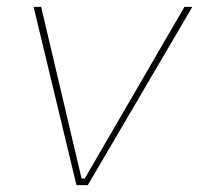

<svg xmlns="http://www.w3.org/2000/svg" viewBox="-20 -540 581 560"><path d="M203 0H236L541 -520H518L227 -19H218L100 -520H78Z"/></svg>

Font: Fixel Text 20240404 Thin
Style: Italic
Weight: 100
Width: 4
Italic angle: -10°
Designer: AlfaBravo + MacPaw
Foundry: Kyrylo Tkachov, Marchela Mozhyna, Serhii Makarenko, Maria Weinstein, Zakhar Kryvoshyya
Version: Version 1.211;Glyphs 3.2 (3225)